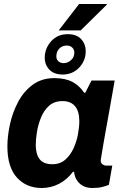

<svg xmlns="http://www.w3.org/2000/svg" viewBox="-20 -929 631 961"><path d="M189 12Q112 12 64.5 -40.5Q17 -93 17 -196Q17 -248 30 -307.5Q43 -367 71 -419.5Q99 -472 144 -505Q189 -538 252 -538Q307 -538 342.5 -519Q378 -500 401 -465H407L438 -526H554Q540 -445 529 -384.5Q518 -324 510.5 -281.5Q503 -239 498 -211Q493 -183 490.5 -166.5Q488 -150 486.5 -142Q485 -134 484.5 -131Q484 -128 484 -127Q484 -113 493 -106.5Q502 -100 513 -100H542L525 -4Q514 1 493 6.5Q472 12 443 12Q400 12 375 -14Q350 -40 350 -83Q350 -91 351.5 -100Q353 -109 355 -118L413 -69H345Q316 -30 275.5 -9Q235 12 189 12ZM242 -107Q281 -107 307 -130Q333 -153 348.5 -187.5Q364 -222 370.5 -258.5Q377 -295 377 -322Q377 -372 355.5 -397.5Q334 -423 293 -423Q252 -423 226 -400Q200 -377 185.5 -341.5Q171 -306 165 -269Q159 -232 159 -204Q159 -157 178.5 -132Q198 -107 242 -107ZM294 -556Q251 -556 227.5 -580Q204 -604 204 -640Q204 -687 236 -722.5Q268 -758 319 -758Q363 -758 386 -733.5Q409 -709 409 -672Q409 -625 376 -590.5Q343 -556 294 -556ZM299 -613Q319 -613 335.5 -628Q352 -643 352 -665Q352 -681 341.5 -691Q331 -701 314 -701Q291 -701 276.5 -685.5Q262 -670 262 -647Q262 -632 272 -622.5Q282 -613 299 -613ZM274 -777 376 -909H514L515 -906L384 -777Z"/></svg>

Font: Archivo VF Beta
Style: Italic
Weight: 400
Italic angle: -10°
Designer: Hector Gatti
Foundry: Omnibus-Type
Version: Version 1.002